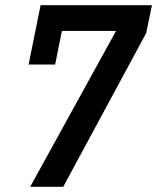

<svg xmlns="http://www.w3.org/2000/svg" viewBox="-20 -718 604 738"><path d="M96 0 426 -599H218L192 -470H90L136 -698H564L542 -591L223 0Z"/></svg>

Font: IBM Plex Sans Condensed SemiBold
Style: Italic
Weight: 600
Width: 3
Italic angle: -11°
Designer: Mike Abbink, Paul van der Laan, Pieter van Rosmalen
Foundry: Bold Monday
Version: Version 1.3